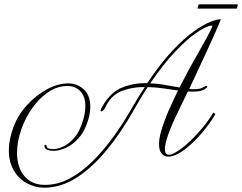

<svg xmlns="http://www.w3.org/2000/svg" viewBox="-20 -725 1123 891"><path d="M186 146Q142 146 104 125Q66 104 43.5 65Q21 26 21 -28Q21 -76 42 -134Q63 -191 105 -237Q147 -283 198 -310.5Q249 -338 297 -338Q338 -338 368.5 -310.5Q399 -283 399 -229Q399 -203 390 -171Q374 -116 345 -84Q316 -52 285 -38.5Q254 -25 229 -25Q194 -25 187 -42Q186 -44 186 -47Q186 -53 191 -53Q196 -53 196 -47Q198 -33 227 -33Q247 -33 273.5 -45Q300 -57 325.5 -86.5Q351 -116 366 -169Q376 -203 376 -232Q376 -279 352 -302.5Q328 -326 294 -326Q245 -326 203 -297Q161 -268 129.5 -223Q98 -178 80 -128Q69 -97 64 -69Q59 -41 59 -16Q59 52 93.5 92.5Q128 133 188 133Q248 133 304 103Q360 73 411.5 21.5Q463 -30 509 -94Q555 -158 594 -227Q609 -253 623.5 -276.5Q638 -300 652 -321Q594 -322 543.5 -302Q493 -282 467 -223Q465 -218 459 -213Q453 -208 449 -208Q447 -208 447 -211Q447 -218 455 -231Q493 -298 548.5 -319.5Q604 -341 663 -339Q725 -431 779.5 -489Q834 -547 879 -579Q924 -611 956 -623.5Q988 -636 1004 -636Q1006 -636 997 -615.5Q988 -595 973 -560.5Q958 -526 938 -483.5Q918 -441 897.5 -396.5Q877 -352 858 -312Q863 -311 868.5 -311Q874 -311 879 -311Q893 -311 904 -313Q915 -315 923 -320Q934 -326 938 -326Q942 -326 942 -323Q942 -319 932 -312Q922 -305 908 -302.5Q894 -300 877 -300Q871 -300 865 -300Q859 -300 852 -301Q828 -250 803 -199.5Q778 -149 759 -96Q745 -54 745 -33Q745 -7 764 -7Q787 -7 835 -46Q870 -75 907 -117Q944 -159 969 -201Q969 -202 969.5 -202Q970 -202 970 -202Q973 -202 976.5 -198.5Q980 -195 978 -193Q955 -153 919 -110.5Q883 -68 846 -38Q821 -18 799.5 -8Q778 2 761 2Q742 2 730 -12.5Q718 -27 718 -56Q718 -83 728 -117Q742 -165 763 -212.5Q784 -260 806 -305Q773 -310 737 -315Q701 -320 666 -321Q650 -298 634.5 -272Q619 -246 603 -218Q543 -111 475 -28.5Q407 54 334.5 100Q262 146 186 146ZM813 -319Q860 -411 903 -485Q946 -559 965 -601Q970 -610 949 -604Q928 -598 887.5 -570Q847 -542 793 -485.5Q739 -429 677 -338Q713 -337 747.5 -330.5Q782 -324 813 -319ZM898 -685Q897 -684 897 -687Q897 -691 899.5 -698Q902 -705 904 -705H1082Q1083 -705 1083 -702Q1083 -698 1081 -691.5Q1079 -685 1078 -685Z"/></svg>

Font: Gwendolyn
Style: Regular
Weight: 400
Designer: Robert E. Leuschke
Foundry: Robert E. Leuschke
Version: Version 1.010; ttfautohint (v1.8.3)